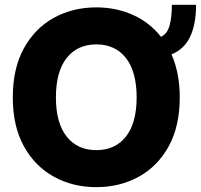

<svg xmlns="http://www.w3.org/2000/svg" viewBox="-20 -768 835 798"><path d="M380.4 9.8Q282.2 9.8 203.6 -33.7Q125 -77.1 79.1 -160.4Q33.2 -243.7 33.2 -363.3Q33.2 -483.4 79.1 -566.9Q125 -650.4 203.6 -693.8Q282.2 -737.3 380.4 -737.3Q462.9 -737.3 532.5 -706.1Q602.1 -674.8 649.4 -614.7Q675.3 -627.9 684.8 -661.9Q694.3 -695.8 694.3 -748H794.9Q794.9 -668 770.3 -615.7Q745.6 -563.5 692.9 -542Q709.5 -504.4 718.3 -459.5Q727.1 -414.6 727.1 -363.3Q727.1 -243.2 681.2 -159.9Q635.3 -76.7 556.6 -33.4Q478 9.8 380.4 9.8ZM380.4 -144Q459 -144 503.4 -200.4Q547.9 -256.8 547.9 -363.3Q547.9 -470.2 503.4 -526.9Q459 -583.5 380.4 -583.5Q301.8 -583.5 257.1 -526.9Q212.4 -470.2 212.4 -363.3Q212.4 -256.8 257.1 -200.4Q301.8 -144 380.4 -144Z"/></svg>

Font: Inter Tight ExtraBold
Style: Regular
Weight: 800
Designer: Rasmus Andersson
Foundry: rsms
Version: Version 3.004; ttfautohint (v1.8.4.7-5d5b)